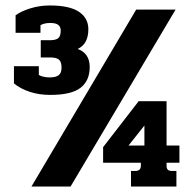

<svg xmlns="http://www.w3.org/2000/svg" viewBox="-20 -682 707 702"><path d="M31 -377V-440H122V-408Q137 -399 162 -399Q184 -399 194.5 -407Q205 -415 205 -435Q205 -456 195.5 -464Q186 -472 163 -472H129V-535H163Q184 -535 193 -542.5Q202 -550 202 -570Q202 -584 193 -591Q184 -598 164 -598Q142 -598 128 -590V-562H37V-626Q57 -641 91 -651.5Q125 -662 162 -662Q234 -662 268.5 -639Q303 -616 303 -575Q303 -521 264 -503Q308 -487 308 -437Q308 -387 274.5 -361Q241 -335 164 -335Q122 -335 88 -346.5Q54 -358 31 -377ZM478 -647H622L238 0H95ZM459 -57H475Q495 -57 495 -76V-87H357V-144L487 -312H589V-150H636V-87H589V-76Q589 -66 593.5 -61.5Q598 -57 608 -57H625V0H459ZM508 -150V-223L450 -150Z"/></svg>

Font: Pridi SemiBold
Style: Regular
Weight: 600
Designer: Katatrad Team
Foundry: CadsonDemak
Version: Version 1.001